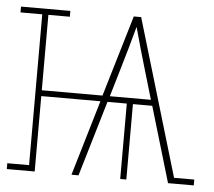

<svg xmlns="http://www.w3.org/2000/svg" viewBox="-49 -577 697 624"><g transform="rotate(5 300.0 -265.0)"><path d="M-5 0V-19H66V-511H-5V-530H156V-511H86V-265H284L363 -530H387L539 -19H605V0H521L448 -246H385V0H365V-246H302L229 0H206L279 -246H86V0ZM308 -265H442L416 -353Q405 -389 395 -425Q385 -461 375 -497Q365 -461 355 -425Q345 -389 334 -353Z"/></g></svg>

Font: Iosevka Slab Thin Extended
Style: Regular
Weight: 100
Width: 7
Monospace: yes
Designer: Belleve Invis
Foundry: Belleve Invis
Version: Version 11.1.1; ttfautohint (v1.8.3)